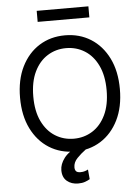

<svg xmlns="http://www.w3.org/2000/svg" viewBox="-69 -962 899 1230"><g transform="rotate(-5 380.5 -346.5)"><path d="M701.7 -363.6Q701.7 -248.6 660.2 -164.8Q618.6 -81 546.2 -35.5Q473.7 9.9 380.7 9.9Q287.6 9.9 215.2 -35.5Q142.8 -81 101.2 -164.8Q59.7 -248.6 59.7 -363.6Q59.7 -478.7 101.2 -562.5Q142.8 -646.3 215.2 -691.8Q287.6 -737.2 380.7 -737.2Q473.7 -737.2 546.2 -691.8Q618.6 -646.3 660.2 -562.5Q701.7 -478.7 701.7 -363.6ZM616.5 -363.6Q616.5 -458.1 585 -523.1Q553.6 -588.1 500.2 -621.4Q446.7 -654.8 380.7 -654.8Q314.6 -654.8 261.2 -621.4Q207.7 -588.1 176.3 -523.1Q144.9 -458.1 144.9 -363.6Q144.9 -269.2 176.3 -204.2Q207.7 -139.2 261.2 -105.8Q314.6 -72.4 380.7 -72.4Q446.7 -72.4 500.2 -105.8Q553.6 -139.2 585 -204.2Q616.5 -269.2 616.5 -363.6ZM383.5 215.9Q339.8 215.9 311.3 191.9Q282.7 168 282.7 122.2Q282.7 82.7 312.1 43.9Q341.6 5 411.9 -27L450.3 2.8Q418.3 26.3 393.1 52.6Q367.9 78.8 367.9 110.8Q367.9 126.8 375.7 135.8Q383.5 144.9 404.8 144.9Q420.8 144.9 433.2 140.6Q445.7 136.4 453.1 132.1L458.8 194.6Q447.1 202.1 428.1 209Q409.1 215.9 383.5 215.9ZM546.9 -909.1V-838.1H214.5V-909.1Z"/></g></svg>

Font: Inter UI
Style: Regular
Weight: 400
Designer: Rasmus Andersson
Foundry: rsms
Version: 3.2;8d6f07862